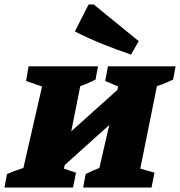

<svg xmlns="http://www.w3.org/2000/svg" viewBox="-43 -834 801 854"><path d="M-23 0 -12 -60Q8 -68 20.5 -73Q33 -78 61 -87L144 -449L73 -474L84 -539H393L382 -480Q352 -464 314 -451L274 -250L479 -434L483 -449L425 -474L437 -539H738L727 -480Q712 -473 693.5 -465Q675 -457 655 -451L581 -84L644 -66L631 0H327L338 -60Q352 -67 368 -74Q384 -81 399 -87L443 -278L245 -100L241 -84L295 -66L282 0ZM540 -591Q476 -613 413.5 -638Q351 -663 290 -694L351 -814H374L574 -651Z"/></svg>

Font: Piazzolla SC ExtraBold
Style: Italic
Weight: 800
Italic angle: -11.3°
Designer: Juan Pablo del Peral
Foundry: Huerta Tipografica
Version: Version 1.330